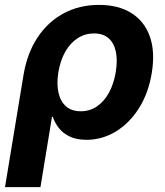

<svg xmlns="http://www.w3.org/2000/svg" viewBox="-40 -564 679 788"><path d="M-19.5 204.1 56.6 -256.8Q71.3 -345.2 113.8 -409.7Q156.2 -474.1 220.9 -509Q285.6 -543.9 366.2 -543.9Q444.8 -543.9 498.3 -511Q551.8 -478 574.5 -415.5Q597.2 -353 583 -265.1Q569.3 -181.2 530 -119.4Q490.7 -57.6 434.8 -23.9Q378.9 9.8 314.9 9.8Q273.9 9.8 246.1 -3.7Q218.3 -17.1 201.7 -38.3Q185.1 -59.6 176.8 -84H173.3L126 204.1ZM291.5 -107.4Q329.1 -107.4 358.4 -127.7Q387.7 -147.9 407.5 -184.1Q427.2 -220.2 435.1 -268.6Q442.9 -315.9 435.5 -351.6Q428.2 -387.2 405.8 -407Q383.3 -426.8 345.7 -426.8Q309.1 -426.8 278.8 -407.2Q248.5 -387.7 228.3 -352.3Q208 -316.9 199.7 -268.6Q191.9 -220.2 200 -183.8Q208 -147.5 231.2 -127.4Q254.4 -107.4 291.5 -107.4Z"/></svg>

Font: Inter 20pt
Style: Bold Italic
Weight: 700
Italic angle: -9.3988°
Version: Version 4.001;git-66647c0bb